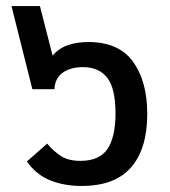

<svg xmlns="http://www.w3.org/2000/svg" viewBox="-20 -604 562 635"><path d="M250 11Q192 11 146 -7.5Q100 -26 69 -70L136 -129Q157 -104 181.5 -88Q206 -72 246 -72Q309 -72 335.5 -111.5Q362 -151 362 -229Q362 -312 334.5 -347Q307 -382 254 -382Q214 -382 188 -364Q162 -346 160 -309H87L18 -584H112L154 -420Q174 -444 204 -454.5Q234 -465 272 -465Q373 -465 420 -400Q467 -335 467 -227Q467 -112 413.5 -50.5Q360 11 250 11Z"/></svg>

Font: Noto Sans Thai UI Med
Style: Regular
Weight: 500
Designer: Monotype Design Team
Foundry: Monotype Imaging Inc.
Version: Version 2.000;GOOG;noto-source:20170915:90ef993387c0